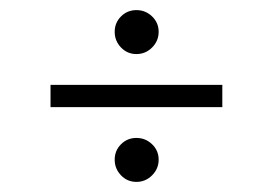

<svg xmlns="http://www.w3.org/2000/svg" viewBox="-20 -460 540 380"><path d="M250 -353Q232 -353 219.5 -366Q207 -379 207 -397Q207 -415 219.5 -427.5Q232 -440 250 -440Q268 -440 281 -427.5Q294 -415 294 -397Q294 -379 281 -366Q268 -353 250 -353ZM80 -292H420V-248H80ZM250 -100Q232 -100 219.5 -113Q207 -126 207 -144Q207 -162 219.5 -174.5Q232 -187 250 -187Q268 -187 281 -174.5Q294 -162 294 -144Q294 -126 281 -113Q268 -100 250 -100Z"/></svg>

Font: Gulzar
Style: Regular
Weight: 400
Designer: Borna Izadpanah, Alice Savoie, Simon Cozens, Fiona Ross
Version: Version 1.000;[7b34f74]; ttfautohint (v1.8.4)